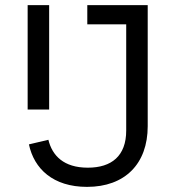

<svg xmlns="http://www.w3.org/2000/svg" viewBox="-20 -718 685 750"><path d="M320 12C468 12 557 -78 557 -225V-698H321V-623H473V-208C473 -109 416 -63 323 -63C229 -63 184 -110 169 -172L93 -154C113 -59 187 12 320 12ZM88 -290H172V-698H88Z"/></svg>

Font: IBM Plex Devanagari
Style: Regular
Weight: 400
Designer: Mike Abbink, Paul van der Laan, Pieter van Rosmalen, Erin McLaughlin
Foundry: Bold Monday
Version: Version 1.0